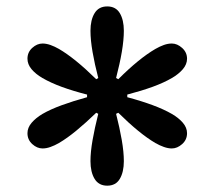

<svg xmlns="http://www.w3.org/2000/svg" viewBox="-20 -861 674 604"><path d="M317.4 -276.9Q290.5 -276.9 277.6 -298.3Q264.6 -319.8 264.6 -354Q264.6 -382.8 271.2 -420.4Q277.8 -458 289.1 -502.9L282.7 -506.3Q250.5 -475.1 220.9 -450.7Q191.4 -426.3 165.5 -411.1Q151.9 -403.3 138.9 -398.7Q126 -394 113.8 -394Q96.7 -394 81.5 -407.7Q66.4 -421.4 66.4 -441.9Q66.4 -459.5 79.6 -474.9Q92.8 -490.2 113.3 -502.4Q138.7 -517.1 174.1 -530Q209.5 -543 253.9 -555.2V-563.5Q210 -574.7 174.6 -587.6Q139.2 -600.6 113.3 -615.7Q92.3 -627.9 79.3 -643.3Q66.4 -658.7 66.4 -676.3Q66.4 -696.8 81.5 -710.4Q96.7 -724.1 113.8 -724.1Q125.5 -724.1 138.7 -719.5Q151.9 -714.8 165.5 -707Q215.8 -677.7 282.7 -611.8L289.1 -615.7Q277.8 -659.2 271.2 -697.3Q264.6 -735.4 264.6 -764.2Q264.6 -798.3 277.6 -819.6Q290.5 -840.8 317.4 -840.8Q344.2 -840.8 356.9 -819.6Q369.6 -798.3 369.6 -764.2Q369.6 -735.8 363.3 -698.2Q356.9 -660.6 345.2 -615.7L352.1 -611.8Q417 -676.8 468.8 -707Q482.4 -714.8 495.4 -719.5Q508.3 -724.1 520.5 -724.1Q537.6 -724.1 553 -710.2Q568.4 -696.3 568.4 -676.3Q568.4 -658.7 555.2 -643.3Q542 -627.9 521 -615.7Q496.1 -601.1 460.7 -588.1Q425.3 -575.2 380.4 -563.5V-555.2Q424.3 -543.5 460 -530.3Q495.6 -517.1 521 -502.4Q542 -490.2 555.2 -474.9Q568.4 -459.5 568.4 -441.9Q568.4 -421.4 553 -407.7Q537.6 -394 520.5 -394Q508.8 -394 495.6 -398.7Q482.4 -403.3 468.8 -411.1Q419.4 -439.9 352.1 -506.3L345.2 -502.9Q356.4 -459 363 -420.9Q369.6 -382.8 369.6 -354Q369.6 -319.8 356.9 -298.3Q344.2 -276.9 317.4 -276.9Z"/></svg>

Font: Pinar DS4-SemiBold
Style: Regular
Weight: 600
Designer: Amin Abedi
Version: Version 2.000